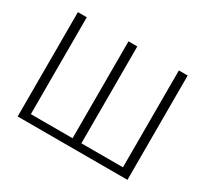

<svg xmlns="http://www.w3.org/2000/svg" viewBox="-143 -922 1212 1133"><g transform="rotate(30 463.0 -355.5)"><path d="M149.4 -710.9V-50.8H433.6V-710.9H493.7V-50.8H776.9V-710.9H836.9V0H88.9V-710.9Z"/></g></svg>

Font: Melbourne
Style: Light
Weight: 300
Designer: Google
Version: Version 2.000980; 2014